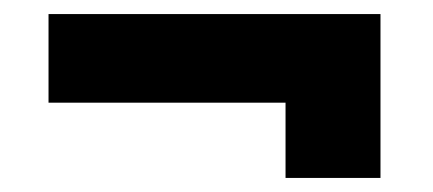

<svg xmlns="http://www.w3.org/2000/svg" viewBox="-20 -389 616 273"><path d="M521 -369V-136H386V-243H49V-369Z"/></svg>

Font: Ezarion Extra Bold
Style: Regular
Weight: 800
Designer: Natanael Gama
Version: Version 1.001;PS 001.001;hotconv 1.0.70;makeotf.lib2.5.58329